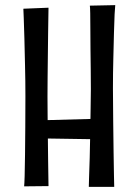

<svg xmlns="http://www.w3.org/2000/svg" viewBox="-20 -728 539 748"><path d="M326 0Q326 -7 327 -37.5Q328 -68 329.5 -113Q331 -158 331.5 -208Q332 -258 333 -303.5Q334 -349 334 -381Q334 -414 333.5 -455Q333 -496 332.5 -538Q332 -580 332 -616.5Q332 -653 331.5 -677Q331 -701 330 -706L429 -708Q428 -701 426.5 -673Q425 -645 424 -600.5Q423 -556 421.5 -500Q420 -444 420 -383Q420 -321 421 -256.5Q422 -192 422.5 -136.5Q423 -81 424 -44Q425 -7 425 0ZM125 -259 385 -266V-185L125 -189ZM74 -2Q75 -9 76 -42Q77 -75 77.5 -125Q78 -175 78.5 -234Q79 -293 79 -353Q79 -414 77.5 -472.5Q76 -531 75 -579Q74 -627 72.5 -658Q71 -689 71 -694L169 -698Q169 -694 168.5 -667.5Q168 -641 167.5 -601.5Q167 -562 166.5 -517Q166 -472 165.5 -428.5Q165 -385 165 -352Q165 -320 165.5 -277Q166 -234 166.5 -188Q167 -142 167.5 -101.5Q168 -61 168.5 -34.5Q169 -8 169 -3Z"/></svg>

Font: Truculenta Medium
Style: Regular
Weight: 500
Version: Version 1.002